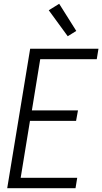

<svg xmlns="http://www.w3.org/2000/svg" viewBox="-20 -992 540 1012"><path d="M18 0 139 -735H499L490 -680H192L148 -410H391L381 -355H138L89 -55H387L378 0ZM337 -801 237 -938 292 -972 382 -829Z"/></svg>

Font: Iosevka Curly Light
Style: Italic
Weight: 300
Italic angle: -9°
Monospace: yes
Designer: Belleve Invis
Foundry: Belleve Invis
Version: Version 22.1.2; ttfautohint (v1.8.4)